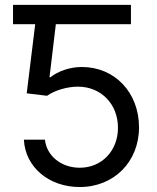

<svg xmlns="http://www.w3.org/2000/svg" viewBox="-20 -747 637 777"><path d="M509.9 -727.3H32.7V-649.1H122.5L88.1 -369.3L170.5 -359.4C200.6 -381 252.1 -396.7 296.9 -396.3C389.6 -395.6 457.4 -325.3 457.4 -230.1C457.4 -136.7 392 -68.2 302.6 -68.2C228 -68.2 168.7 -116.1 161.9 -181.8H76.7C82 -71 177.6 9.9 302.6 9.9C441.1 9.9 542.6 -92.3 542.6 -231.5C542.6 -372.5 444.6 -475.9 311.1 -475.9C262.1 -475.9 214.5 -458.5 184.7 -434.7H180.4L206 -649.1H509.9Z"/></svg>

Font: Magic Ui Pro
Style: Regular
Weight: 400
Designer: Stefan Endress, Andreas Faust
Version: Version 1.000;FEAKit 1.0